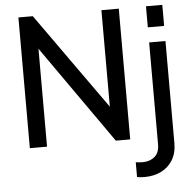

<svg xmlns="http://www.w3.org/2000/svg" viewBox="-62 -807 1098 1090"><g transform="rotate(-5 487.0 -262.5)"><path d="M83 0H181V-558L573 0H655V-745H556V-195L165 -745H83ZM810 -625H903V-745H810ZM718 220Q771 220 812.5 199.5Q854 179 878.5 139.5Q903 100 903 42V-539H810V42Q810 89 783 112Q756 135 715 135Q695 135 675 132V216Q683 218 696 219Q709 220 718 220Z"/></g></svg>

Font: Plus Jakarta Sans Medium
Style: Regular
Weight: 500
Designer: Gumpita Rahayu
Foundry: Tokotype
Version: Version 2.004; ttfautohint (v1.8.3)